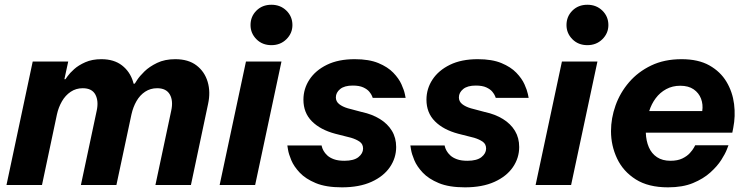

<svg xmlns="http://www.w3.org/2000/svg" viewBox="-20 -794 3210 824"><path d="M160.2 0H7.8L120.4 -530H272.8L256.4 -454.2H261Q261 -454.2 270.2 -467.2Q279.4 -480.2 298.1 -497.1Q316.8 -514 346.2 -527Q375.6 -540 415 -540Q469.2 -540 503.6 -513.3Q538 -486.6 551.2 -442.9Q564.4 -399.2 553.2 -347.8L479.6 0H327.2L395 -318.8Q404 -360.4 389.4 -387.9Q374.8 -415.4 335 -415.4Q306.2 -415.4 283.4 -400.1Q260.6 -384.8 245.8 -359.1Q231 -333.4 224.4 -303.2ZM479.6 0H327.2L420.2 -435H558.4Q558.4 -435 568.7 -451Q579 -467 600 -487.5Q621 -508 654.1 -524Q687.2 -540 732.2 -540Q788.4 -540 823.3 -513.3Q858.2 -486.6 871.2 -442.9Q884.2 -399.2 873 -347.8L799.4 0H647L714.8 -318.8Q724.2 -361.6 708.8 -388.5Q693.4 -415.4 654.4 -415.4Q625.6 -415.4 603 -400.5Q580.4 -385.6 565.8 -360.1Q551.2 -334.6 544.2 -303.2Z M1075 0H922.6L1035.6 -530H1188ZM1144.8 -600.2Q1105.8 -600.2 1080.5 -625.7Q1055.2 -651.2 1055.2 -686.4Q1055.2 -723.2 1080.5 -748.4Q1105.8 -773.6 1144.8 -773.6Q1183.4 -773.6 1209.2 -748.4Q1235 -723.2 1235 -686.4Q1235 -651.2 1209.2 -625.7Q1183.4 -600.2 1144.8 -600.2Z M1447.2 10Q1379 10 1335.2 -8.2Q1291.4 -26.4 1266.3 -53.1Q1241.2 -79.8 1230.1 -106.5Q1219 -133.2 1216.1 -151.4Q1213.2 -169.6 1213.2 -169.6H1360.2Q1360.2 -169.6 1361.8 -163Q1363.4 -156.4 1368.7 -146.7Q1374 -137 1384.5 -127.1Q1395 -117.2 1413 -110.6Q1431 -104 1457.8 -104Q1498.8 -104 1518.5 -119.9Q1538.2 -135.8 1538.2 -156.4Q1538.2 -175.6 1523.7 -185.8Q1509.2 -196 1486.6 -202.8L1418.8 -220Q1354.8 -237 1318.5 -273.5Q1282.2 -310 1282.2 -366.2Q1282.2 -413 1308 -452.4Q1333.8 -491.8 1382.9 -515.9Q1432 -540 1502.6 -540Q1563.6 -540 1603.9 -523.3Q1644.2 -506.6 1668 -481.8Q1691.8 -457 1702.9 -432.2Q1714 -407.4 1717.4 -390.7Q1720.8 -374 1720.8 -374H1579.6Q1579.6 -374 1576.6 -381.9Q1573.6 -389.8 1564.9 -400.4Q1556.2 -411 1539.1 -418.9Q1522 -426.8 1493.8 -426.8Q1458 -426.8 1439.7 -411.7Q1421.4 -396.6 1421.4 -376Q1421.4 -358.6 1435.5 -347.3Q1449.6 -336 1472.8 -329.2L1533 -313.2Q1577.2 -303.8 1610.5 -283.2Q1643.8 -262.6 1662 -232.5Q1680.2 -202.4 1680.2 -163Q1680.2 -116 1653.2 -76.6Q1626.2 -37.2 1574.2 -13.6Q1522.2 10 1447.2 10Z M1975.2 10Q1907 10 1863.2 -8.2Q1819.4 -26.4 1794.3 -53.1Q1769.2 -79.8 1758.1 -106.5Q1747 -133.2 1744.1 -151.4Q1741.2 -169.6 1741.2 -169.6H1888.2Q1888.2 -169.6 1889.8 -163Q1891.4 -156.4 1896.7 -146.7Q1902 -137 1912.5 -127.1Q1923 -117.2 1941 -110.6Q1959 -104 1985.8 -104Q2026.8 -104 2046.5 -119.9Q2066.2 -135.8 2066.2 -156.4Q2066.2 -175.6 2051.7 -185.8Q2037.2 -196 2014.6 -202.8L1946.8 -220Q1882.8 -237 1846.5 -273.5Q1810.2 -310 1810.2 -366.2Q1810.2 -413 1836 -452.4Q1861.8 -491.8 1910.9 -515.9Q1960 -540 2030.6 -540Q2091.6 -540 2131.9 -523.3Q2172.2 -506.6 2196 -481.8Q2219.8 -457 2230.9 -432.2Q2242 -407.4 2245.4 -390.7Q2248.8 -374 2248.8 -374H2107.6Q2107.6 -374 2104.6 -381.9Q2101.6 -389.8 2092.9 -400.4Q2084.2 -411 2067.1 -418.9Q2050 -426.8 2021.8 -426.8Q1986 -426.8 1967.7 -411.7Q1949.4 -396.6 1949.4 -376Q1949.4 -358.6 1963.5 -347.3Q1977.6 -336 2000.8 -329.2L2061 -313.2Q2105.2 -303.8 2138.5 -283.2Q2171.8 -262.6 2190 -232.5Q2208.2 -202.4 2208.2 -163Q2208.2 -116 2181.2 -76.6Q2154.2 -37.2 2102.2 -13.6Q2050.2 10 1975.2 10Z M2431 0H2278.6L2391.6 -530H2544ZM2500.8 -600.2Q2461.8 -600.2 2436.5 -625.7Q2411.2 -651.2 2411.2 -686.4Q2411.2 -723.2 2436.5 -748.4Q2461.8 -773.6 2500.8 -773.6Q2539.4 -773.6 2565.2 -748.4Q2591 -723.2 2591 -686.4Q2591 -651.2 2565.2 -625.7Q2539.4 -600.2 2500.8 -600.2Z M2846.8 10Q2762.4 10 2708.4 -24.2Q2654.4 -58.4 2628.3 -113.7Q2602.2 -169 2602.2 -231.2Q2602.2 -286.6 2621.7 -341.4Q2641.2 -396.2 2679.7 -441Q2718.2 -485.8 2774.6 -512.9Q2831 -540 2905.2 -540Q2977 -540 3024.4 -513.3Q3071.8 -486.6 3097.8 -443.1Q3123.8 -399.6 3130.4 -347.6Q3137 -295.6 3126.8 -244.8L3122.8 -224.6H2751.6Q2752.8 -189.4 2764.6 -162.1Q2776.4 -134.8 2799.7 -119.4Q2823 -104 2857.4 -104Q2888 -104 2908.4 -113.9Q2928.8 -123.8 2940.9 -137.3Q2953 -150.8 2958.3 -160.7Q2963.6 -170.6 2963.6 -170.6H3106.4Q3106.4 -170.6 3099.3 -152.2Q3092.2 -133.8 3075.3 -107.3Q3058.4 -80.8 3028.5 -53.8Q2998.6 -26.8 2954.2 -8.4Q2909.8 10 2846.8 10ZM2766.2 -317.2H2993.8Q2998 -345.8 2988.6 -370.5Q2979.2 -395.2 2957 -410.6Q2934.8 -426 2899.2 -426Q2866 -426 2839.2 -411.5Q2812.4 -397 2794 -372.3Q2775.6 -347.6 2766.2 -317.2Z"/></svg>

Font: Be Vietnam Pro Variable Thin
Style: Italic
Weight: 100
Italic angle: -12°
Designer: Lam Bao, Tony Le, Vietanh Nguyen
Foundry: Yellow Type Foundry
Version: Version 1.002